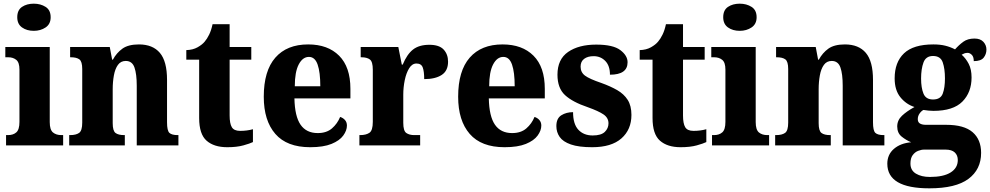

<svg xmlns="http://www.w3.org/2000/svg" viewBox="-20 -792 5394 1046"><path d="M164 -624Q126 -624 100 -642.5Q74 -661 74 -698Q74 -737 100 -754.5Q126 -772 164 -772Q201 -772 228.5 -754.5Q256 -737 256 -698Q256 -661 228.5 -642.5Q201 -624 164 -624ZM13 0V-56H24Q52 -56 69 -71Q86 -86 86 -128V-413Q86 -452 68.5 -466Q51 -480 25 -480H9V-536H251V-127Q251 -85 268.5 -70.5Q286 -56 314 -56H324V0Z M357 0V-56H362Q394 -56 411 -68Q428 -80 428 -124V-416Q428 -457 412.5 -468.5Q397 -480 366 -480H362V-536H578L591 -467H595Q615 -504 647 -527Q679 -550 737 -550Q812 -550 851 -504Q890 -458 890 -357V-126Q890 -80 903 -68Q916 -56 948 -56H952V0H725V-325Q725 -389 712.5 -424.5Q700 -460 665 -460Q638 -460 622.5 -438.5Q607 -417 600.5 -381.5Q594 -346 594 -306V-121Q594 -79 609.5 -67.5Q625 -56 656 -56H660V0Z M1218 10Q1146 10 1105.5 -25.5Q1065 -61 1065 -149V-467H995V-519Q1031 -520 1056.5 -534.5Q1082 -549 1095 -565Q1108 -580 1119.5 -603.5Q1131 -627 1138 -660H1231V-536H1349V-467H1231V-163Q1231 -119 1243 -99Q1255 -79 1288 -79Q1326 -79 1358 -88V-18Q1342 -10 1306 0Q1270 10 1218 10Z M1670 10Q1543 10 1480 -62.5Q1417 -135 1417 -265Q1417 -406 1480 -478Q1543 -550 1659 -550Q1766 -550 1827.5 -488.5Q1889 -427 1889 -308V-256H1584Q1586 -158 1617.5 -112.5Q1649 -67 1711 -67Q1759 -67 1788.5 -92.5Q1818 -118 1833 -155Q1849 -150 1859.5 -138Q1870 -126 1870 -108Q1870 -81 1850 -53.5Q1830 -26 1786 -8Q1742 10 1670 10ZM1725 -322Q1725 -398 1710.5 -440Q1696 -482 1663 -482Q1629 -482 1607.5 -441Q1586 -400 1586 -322Z M1938 0V-56H1942Q1974 -56 1992.5 -68.5Q2011 -81 2011 -128V-412Q2011 -456 1995 -468Q1979 -480 1949 -480H1945V-536H2150L2169 -440H2174Q2197 -496 2230 -522Q2263 -548 2319 -548Q2373 -548 2397 -522Q2421 -496 2421 -456Q2421 -406 2386 -383.5Q2351 -361 2291 -361Q2291 -403 2283 -424.5Q2275 -446 2249 -446Q2225 -446 2209 -420Q2193 -394 2185 -355Q2177 -316 2177 -276V-123Q2177 -79 2193.5 -67.5Q2210 -56 2237 -56H2269V0Z M2729 10Q2602 10 2539 -62.5Q2476 -135 2476 -265Q2476 -406 2539 -478Q2602 -550 2718 -550Q2825 -550 2886.5 -488.5Q2948 -427 2948 -308V-256H2643Q2645 -158 2676.5 -112.5Q2708 -67 2770 -67Q2818 -67 2847.5 -92.5Q2877 -118 2892 -155Q2908 -150 2918.5 -138Q2929 -126 2929 -108Q2929 -81 2909 -53.5Q2889 -26 2845 -8Q2801 10 2729 10ZM2784 -322Q2784 -398 2769.5 -440Q2755 -482 2722 -482Q2688 -482 2666.5 -441Q2645 -400 2645 -322Z M3206 10Q3133 10 3090 -5Q3047 -20 3029 -46Q3011 -72 3011 -105Q3011 -147 3038 -164Q3065 -181 3102 -181Q3102 -116 3131 -85Q3160 -54 3209 -54Q3255 -54 3275 -73.5Q3295 -93 3295 -120Q3295 -150 3268 -168.5Q3241 -187 3182 -208Q3099 -236 3058 -274Q3017 -312 3017 -385Q3017 -469 3075 -509Q3133 -549 3228 -549Q3320 -549 3359.5 -519Q3399 -489 3399 -453Q3399 -385 3303 -385Q3303 -434 3277.5 -460Q3252 -486 3214 -486Q3182 -486 3162.5 -471.5Q3143 -457 3143 -429Q3143 -398 3167 -380Q3191 -362 3256 -340Q3306 -322 3342.5 -301Q3379 -280 3399.5 -248Q3420 -216 3420 -166Q3420 -86 3365.5 -38Q3311 10 3206 10Z M3688 10Q3616 10 3575.5 -25.5Q3535 -61 3535 -149V-467H3465V-519Q3501 -520 3526.5 -534.5Q3552 -549 3565 -565Q3578 -580 3589.5 -603.5Q3601 -627 3608 -660H3701V-536H3819V-467H3701V-163Q3701 -119 3713 -99Q3725 -79 3758 -79Q3796 -79 3828 -88V-18Q3812 -10 3776 0Q3740 10 3688 10Z M4010 -624Q3972 -624 3946 -642.5Q3920 -661 3920 -698Q3920 -737 3946 -754.5Q3972 -772 4010 -772Q4047 -772 4074.5 -754.5Q4102 -737 4102 -698Q4102 -661 4074.5 -642.5Q4047 -624 4010 -624ZM3859 0V-56H3870Q3898 -56 3915 -71Q3932 -86 3932 -128V-413Q3932 -452 3914.5 -466Q3897 -480 3871 -480H3855V-536H4097V-127Q4097 -85 4114.5 -70.5Q4132 -56 4160 -56H4170V0Z M4203 0V-56H4208Q4240 -56 4257 -68Q4274 -80 4274 -124V-416Q4274 -457 4258.5 -468.5Q4243 -480 4212 -480H4208V-536H4424L4437 -467H4441Q4461 -504 4493 -527Q4525 -550 4583 -550Q4658 -550 4697 -504Q4736 -458 4736 -357V-126Q4736 -80 4749 -68Q4762 -56 4794 -56H4798V0H4571V-325Q4571 -389 4558.5 -424.5Q4546 -460 4511 -460Q4484 -460 4468.5 -438.5Q4453 -417 4446.5 -381.5Q4440 -346 4440 -306V-121Q4440 -79 4455.5 -67.5Q4471 -56 4502 -56H4506V0Z M5043 234Q4814 234 4814 100Q4814 50 4850 19Q4886 -12 4944 -17Q4917 -28 4892.5 -47.5Q4868 -67 4868 -103Q4868 -137 4894 -161.5Q4920 -186 4962 -209Q4916 -224 4885 -262.5Q4854 -301 4854 -365Q4854 -453 4905 -501.5Q4956 -550 5065 -550Q5102 -550 5130 -543Q5158 -536 5183 -523Q5204 -547 5228 -564.5Q5252 -582 5289 -582Q5321 -582 5337.5 -564Q5354 -546 5354 -522Q5354 -497 5339 -478Q5324 -459 5285 -459Q5285 -483 5274 -493.5Q5263 -504 5252 -504Q5241 -504 5233.5 -501Q5226 -498 5219 -494Q5242 -474 5257.5 -444Q5273 -414 5273 -370Q5273 -289 5223 -238.5Q5173 -188 5065 -188Q5055 -188 5037.5 -189.5Q5020 -191 5011 -193Q5000 -188 4990 -174Q4980 -160 4980 -143Q4980 -126 4992 -119Q5004 -112 5024 -112H5135Q5232 -112 5278.5 -72Q5325 -32 5325 41Q5325 131 5256 182.5Q5187 234 5043 234ZM5063 -250Q5104 -250 5116 -282Q5128 -314 5128 -365Q5128 -417 5116 -452Q5104 -487 5063 -487Q5024 -487 5011 -451.5Q4998 -416 4998 -364Q4998 -314 5011 -282Q5024 -250 5063 -250ZM5046 172Q5120 172 5159 147.5Q5198 123 5198 80Q5198 54 5181.5 38.5Q5165 23 5131 23H5015Q4999 23 4981.5 30Q4964 37 4952 53.5Q4940 70 4940 99Q4940 136 4970 154Q5000 172 5046 172Z"/></svg>

Font: Noto Serif SemiCondensed ExtraBold
Style: Regular
Weight: 800
Width: 4
Designer: Monotype Design Team
Foundry: Monotype Imaging Inc.
Version: Version 2.015